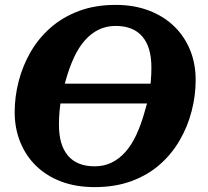

<svg xmlns="http://www.w3.org/2000/svg" viewBox="-20 -748 851 785"><path d="M105 -406H704L690 -325H91ZM367 17Q291 17 231 -5.5Q171 -28 128.5 -69Q86 -110 63 -166.5Q40 -223 40 -289Q40 -353 56.5 -416.5Q73 -480 105.5 -536Q138 -592 187 -635Q236 -678 302.5 -703Q369 -728 453 -728Q528 -728 588.5 -705Q649 -682 691.5 -641Q734 -600 757 -544Q780 -488 780 -421Q780 -357 763.5 -293.5Q747 -230 714.5 -174Q682 -118 633 -75Q584 -32 517.5 -7.5Q451 17 367 17ZM453 -642Q415 -642 384 -627Q353 -612 327.5 -583.5Q302 -555 282.5 -513Q263 -471 248 -417Q239 -386 232.5 -355Q226 -324 223.5 -294.5Q221 -265 221 -238Q221 -197 230 -165.5Q239 -134 257.5 -112Q276 -90 303.5 -79Q331 -68 367 -68Q405 -68 436 -83Q467 -98 492.5 -126.5Q518 -155 537.5 -197Q557 -239 572 -293Q582 -325 588 -355.5Q594 -386 596.5 -415.5Q599 -445 599 -472Q599 -513 590 -544.5Q581 -576 562.5 -598Q544 -620 516.5 -631Q489 -642 453 -642Z"/></svg>

Font: Roboto Serif
Style: Bold Italic
Weight: 700
Italic angle: -10°
Designer: Greg Gazdowicz
Foundry: Commercial Type
Version: Version 1.008